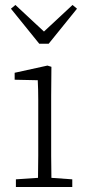

<svg xmlns="http://www.w3.org/2000/svg" viewBox="-20 -753 356 773"><path d="M44 0V-31L133 -37Q134 -78 134 -126Q134 -174 134 -213V-263Q134 -310 134 -351Q134 -392 132 -430L39 -432V-460L171 -489L187 -484L186 -367V-213Q186 -174 186 -125.5Q186 -77 187 -37L271 -31V0ZM42 -733 157 -626 272 -733 290 -718 176 -577H138L24 -718Z"/></svg>

Font: Source Serif 4 SmText Light
Style: Regular
Weight: 300
Designer: Frank Grießhammer
Foundry: Adobe
Version: Version 4.005;hotconv 1.1.0;makeotfexe 2.6.0